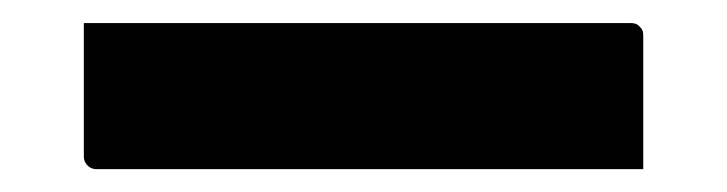

<svg xmlns="http://www.w3.org/2000/svg" viewBox="-20 37 640 169"><path d="M53.8 57.3H534.8Q539.2 57.3 541.2 58.8Q543.2 60.3 544.7 62.3Q546.2 64.3 546.2 68.3Q546.2 98.8 546.2 126.7Q546.2 154.5 546.2 185.9H65.1Q61.8 185.9 59.3 184.4Q56.8 182.9 55.3 180.4Q53.8 177.9 53.8 174.9Q53.8 143.5 53.8 115.7Q53.8 87.8 53.8 57.3Z"/></svg>

Font: Recursive Sans Linear Light
Style: Regular
Weight: 300
Version: Version 1.085